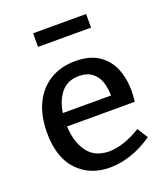

<svg xmlns="http://www.w3.org/2000/svg" viewBox="-137 -836 823 943"><g transform="rotate(-20 274.5 -364.5)"><path d="M276 10Q173 10 108 -58Q43 -126 43 -256Q43 -344 73.5 -407.5Q104 -471 160.5 -505.5Q217 -540 293 -540Q366 -540 412.5 -510Q459 -480 481.5 -427.5Q504 -375 504 -308Q504 -295 503 -282Q502 -269 500 -252H146Q150 -168 188 -117Q226 -66 300 -66Q336 -66 378.5 -80Q421 -94 466 -122L501 -67Q445 -28 387.5 -9Q330 10 276 10ZM285 -465Q226 -465 192.5 -425.5Q159 -386 149 -321H401Q401 -360 390 -392.5Q379 -425 353 -445Q327 -465 285 -465ZM423 -739V-668H146V-739Z"/></g></svg>

Font: Bitter Medium
Style: Regular
Weight: 500
Designer: Sol Matas, and Bitter project Authors
Foundry: Sol Matas
Version: Version 2.001